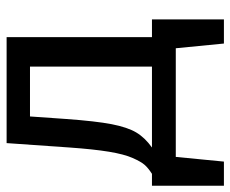

<svg xmlns="http://www.w3.org/2000/svg" viewBox="-80 -488 717 598"><g transform="rotate(-90 279.0 -188.5)"><path d="M462.9 -74.2H518.1V149.9H442.9L428.2 0H89.8L75.2 149.9H0V-74.2H37.1Q55.2 -85.9 64.9 -96.9Q74.7 -107.9 86.4 -134.3Q98.1 -160.6 106 -208.5Q113.8 -256.3 119.1 -331.1L132.8 -526.9H462.9ZM371.1 -74.2V-454.1H215.8L208 -342.8Q201.2 -249 191.7 -199.7Q182.1 -150.4 166 -123.3Q149.9 -96.2 119.1 -74.2Z"/></g></svg>

Font: FiraGO
Style: Regular
Weight: 400
Designer: bBox Type
Foundry: bBox Type GmbH
Version: Version 1.001;PS 001.001;hotconv 1.0.88;makeotf.lib2.5.64775